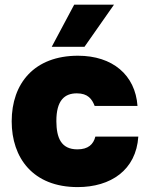

<svg xmlns="http://www.w3.org/2000/svg" viewBox="-20 -780 633 810"><path d="M307.6 9.3C447.3 9.3 554.2 -62.5 563.5 -203.6H382.3C374 -170.9 352.1 -149.9 306.6 -149.9C237.3 -149.9 218.3 -199.2 217.8 -268.1C217.3 -358.4 253.9 -386.2 304.2 -386.2C351.1 -386.2 368.2 -361.8 379.4 -333H560.1C550.8 -463.9 454.6 -544.9 309.1 -544.9C124.5 -544.9 29.3 -428.2 29.3 -268.1C29.3 -114.3 118.7 9.3 307.6 9.3ZM198.2 -582.5H336.4L460.9 -760.3H293Z"/></svg>

Font: Wand UI Pro Black
Style: Regular
Weight: 900
Designer: Andreas Faust
Version: Version 1.003;FEAKit 1.0